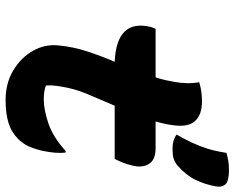

<svg xmlns="http://www.w3.org/2000/svg" viewBox="-98 -752 859 704"><g transform="rotate(90 332.0 -399.5)"><path d="M85 -540H263Q269 -557 273 -574.5Q277 -592 280 -610Q284 -633 284.5 -655.5Q285 -678 281 -700Q301 -706 318 -708Q335 -710 352 -710Q400 -710 423 -685Q446 -660 439 -607Q435 -575 425 -540H524Q566 -540 581 -515Q596 -490 586 -453Q582 -436 576 -420.5Q570 -405 562 -390H367Q345 -339 324.5 -290Q304 -241 297 -194Q291 -160 293 -138Q303 -134 315 -132Q327 -130 344 -130Q382 -130 432 -147Q482 -164 533 -210H539Q541 -194 539.5 -172.5Q538 -151 532 -123Q525 -94 515.5 -73.5Q506 -53 489 -36Q464 -11 429.5 -0.5Q395 10 346 10Q285 10 238 -18Q191 -46 166 -90Q141 -134 146 -183Q151 -238 168 -289.5Q185 -341 206 -390Q49 -397 78 -521Q81 -531 85 -540ZM603 -809Q644 -809 655.5 -796Q667 -783 663 -762Q656 -721 638.5 -685.5Q621 -650 586 -620Q574 -610 560.5 -606Q547 -602 525 -602Q493 -602 473 -617Q490 -647 502.5 -673.5Q515 -700 524.5 -730Q534 -760 540 -800Q555 -804 569 -806.5Q583 -809 603 -809Z"/></g></svg>

Font: Recursive Mn Csl St XBd
Style: Italic
Weight: 800
Italic angle: -15°
Monospace: yes
Version: Version 1.079;hotconv 1.0.112;makeotfexe 2.5.65598; ttfautoh